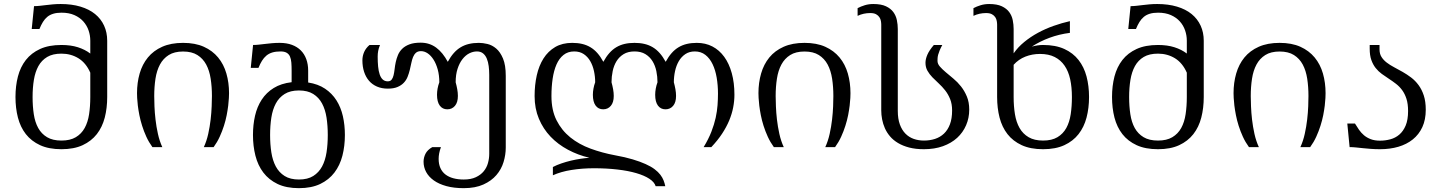

<svg xmlns="http://www.w3.org/2000/svg" viewBox="-20 -747 7307 975"><path d="M58.6 -254.4Q58.6 -310.5 71 -358.6Q83.5 -406.7 111.3 -442.4Q139.2 -478 183.6 -498.3Q228 -518.6 292 -518.6Q339.4 -518.6 375.5 -507.1Q411.6 -495.6 438.5 -475.1V-540.5Q438.5 -567.4 429.7 -592.8Q420.9 -618.2 403.1 -638.2Q385.3 -658.2 357.7 -670.4Q330.1 -682.6 292.5 -682.6Q268.1 -682.6 250.5 -677.2Q232.9 -671.9 220.2 -661.4Q207.5 -650.9 198 -635.5Q188.5 -620.1 180.2 -599.6H141.1L152.8 -715.8Q167 -715.8 182.1 -717.5Q197.3 -719.2 213.9 -721.2Q230.5 -723.1 248.8 -724.9Q267.1 -726.6 288.1 -726.6Q344.2 -726.6 388.4 -713.4Q432.6 -700.2 462.6 -675.8Q492.7 -651.4 508.5 -616.9Q524.4 -582.5 524.4 -540V-254.4Q524.4 -198.2 512 -149.9Q499.5 -101.6 471.7 -65.9Q443.8 -30.3 399.7 -9.8Q355.5 10.7 292 10.7Q228 10.7 183.6 -9.8Q139.2 -30.3 111.3 -65.9Q83.5 -101.6 71 -149.9Q58.6 -198.2 58.6 -254.4ZM145.5 -254.4Q145.5 -207.5 151.6 -167Q157.7 -126.5 174.1 -96.9Q190.4 -67.4 219 -50.3Q247.6 -33.2 292 -33.2Q336.4 -33.2 365 -50.3Q393.6 -67.4 409.9 -96.9Q426.3 -126.5 432.4 -167Q438.5 -207.5 438.5 -254.4V-377.9Q416.5 -427.7 378.2 -451.2Q339.8 -474.6 292 -474.6Q248 -474.6 219.7 -457.8Q191.4 -440.9 175 -411.4Q158.7 -381.8 152.1 -341.6Q145.5 -301.3 145.5 -254.4Z M763.2 -259.3Q763.2 -238.8 764.4 -207Q765.6 -175.3 769.8 -139.4Q773.9 -103.5 782 -67.1Q790 -30.8 804.2 0H753.9Q735.8 -24.9 723.1 -52.7Q710.4 -80.6 701.7 -108.4Q692.9 -136.2 687.7 -162.6Q682.6 -189 679.9 -210.9Q677.2 -232.9 676.5 -249.5Q675.8 -266.1 675.8 -273.9Q675.8 -327.1 689.2 -373.8Q702.6 -420.4 731 -455.1Q759.3 -489.7 803.7 -509.5Q848.1 -529.3 909.7 -529.3Q971.2 -529.3 1015.1 -509.5Q1059.1 -489.7 1087.6 -455.1Q1116.2 -420.4 1129.6 -373.8Q1143.1 -327.1 1143.1 -273.9Q1143.1 -265.6 1142.3 -249.3Q1141.6 -232.9 1138.9 -210.7Q1136.2 -188.5 1131.1 -162.1Q1126 -135.7 1117.2 -108.2Q1108.4 -80.6 1095.7 -52.7Q1083 -24.9 1064.9 0H1015.1Q1029.3 -30.8 1037.4 -67.1Q1045.4 -103.5 1049.6 -139.4Q1053.7 -175.3 1054.9 -207Q1056.2 -238.8 1056.2 -259.3Q1056.2 -306.2 1049.8 -347.4Q1043.5 -388.7 1027.1 -419.2Q1010.7 -449.7 982.4 -467.5Q954.1 -485.4 909.7 -485.4Q865.2 -485.4 836.9 -467.5Q808.6 -449.7 792.2 -419.2Q775.9 -388.7 769.5 -347.4Q763.2 -306.2 763.2 -259.3Z M1404.8 -485.8Q1380.4 -485.8 1362.8 -480.5Q1345.2 -475.1 1332.5 -464.4Q1319.8 -453.6 1310.3 -438.2Q1300.8 -422.9 1292.5 -402.3H1253.4L1265.1 -518.6Q1279.3 -518.6 1294.4 -520.3Q1309.6 -522 1326.2 -523.9Q1342.8 -525.9 1361.1 -527.6Q1379.4 -529.3 1400.4 -529.3Q1435.5 -529.3 1462.4 -519.3Q1489.3 -509.3 1507.6 -491Q1525.9 -472.7 1535.4 -446.5Q1544.9 -420.4 1544.9 -388.2V-328.1Q1595.2 -320.3 1630.6 -296.6Q1666 -272.9 1688.5 -237.5Q1710.9 -202.1 1721.2 -157Q1731.4 -111.8 1731.4 -61.5Q1731.4 -5.4 1718.8 43.7Q1706.1 92.8 1678.2 129.4Q1650.4 166 1606 187.3Q1561.5 208.5 1498 208.5Q1434.1 208.5 1389.6 187.3Q1345.2 166 1317.4 129.4Q1289.6 92.8 1277.1 43.7Q1264.6 -5.4 1264.6 -61.5Q1264.6 -113.3 1275.1 -159.2Q1285.6 -205.1 1309.1 -241Q1332.5 -276.9 1369.9 -300Q1407.2 -323.2 1460.9 -329.6V-388.2Q1460.9 -410.6 1459.5 -429Q1458 -447.3 1452.6 -459.7Q1447.3 -472.2 1435.8 -479Q1424.3 -485.8 1404.8 -485.8ZM1351.6 -61.5Q1351.6 -14.6 1357.9 26.6Q1364.3 67.9 1380.6 98.4Q1397 128.9 1425.3 146.7Q1453.6 164.6 1498 164.6Q1542.5 164.6 1570.8 146.7Q1599.1 128.9 1615.5 98.4Q1631.8 67.9 1638.2 26.6Q1644.5 -14.6 1644.5 -61.5Q1644.5 -108.4 1638.2 -149.7Q1631.8 -190.9 1615.5 -221.4Q1599.1 -252 1570.6 -269.8Q1542 -287.6 1498 -287.6Q1454.1 -287.6 1425.5 -269.8Q1397 -252 1380.6 -221.4Q1364.3 -190.9 1357.9 -149.7Q1351.6 -108.4 1351.6 -61.5Z M1949.2 -334Q1961.9 -334 1968.5 -342.3Q1975.1 -350.6 1978.5 -364.5Q1981.9 -378.4 1983.9 -396Q1985.8 -413.6 1989.7 -431.9Q1993.7 -450.2 2001 -467.8Q2008.3 -485.4 2022.5 -499.3Q2036.6 -513.2 2059.1 -521.7Q2081.5 -530.3 2115.7 -530.3Q2139.2 -530.3 2158.7 -523.9Q2178.2 -517.6 2195.1 -505.1Q2211.9 -492.7 2226.6 -474.6Q2241.2 -456.5 2253.9 -433.1Q2268.1 -459 2284.2 -477.3Q2300.3 -495.6 2319.6 -507.1Q2338.9 -518.6 2361.6 -523.9Q2384.3 -529.3 2412.1 -529.3Q2431.6 -529.3 2455.3 -523.7Q2479 -518.1 2499.8 -500.5Q2520.5 -482.9 2534.4 -449.7Q2548.3 -416.5 2548.3 -361.8V2.4Q2548.3 39.1 2537.1 75.9Q2525.9 112.8 2500.7 142.1Q2475.6 171.4 2434.8 189.9Q2394 208.5 2335 208.5Q2284.7 208.5 2246.6 198Q2208.5 187.5 2182.9 169.2Q2157.2 150.9 2144 126.5Q2130.9 102.1 2130.9 74.2Q2130.9 53.7 2140.6 33.9Q2150.4 14.2 2175.3 0H2219.2Q2212.9 17.1 2210.2 31.7Q2207.5 46.4 2207.5 59.6Q2207.5 86.9 2216.6 106.7Q2225.6 126.5 2242.2 139.2Q2258.8 151.9 2282.2 158.2Q2305.7 164.6 2335 164.6Q2371.6 164.6 2396.5 152.8Q2421.4 141.1 2436.5 122.6Q2451.7 104 2458 80.8Q2464.4 57.6 2464.4 34.7V-367.2Q2464.4 -389.6 2461.7 -411.1Q2459 -432.6 2452.1 -449.2Q2445.3 -465.8 2433.1 -475.8Q2420.9 -485.8 2401.9 -485.8Q2382.3 -485.8 2363 -476.1Q2343.8 -466.3 2328.4 -446.5Q2313 -426.8 2303.5 -397.5Q2293.9 -368.2 2293.9 -329.1Q2298.8 -311.5 2302 -293.7Q2305.2 -275.9 2305.2 -259.8Q2305.2 -227.1 2290.3 -209.5Q2275.4 -191.9 2251.5 -191.9Q2227.1 -191.9 2213.1 -210.9Q2199.2 -230 2199.2 -265.6Q2199.2 -280.8 2202.1 -297.1Q2205.1 -313.5 2210.9 -329.1Q2210.9 -364.7 2202.9 -394Q2194.8 -423.3 2181.6 -444.1Q2168.5 -464.8 2151.9 -476.1Q2135.3 -487.3 2117.7 -487.3Q2101.6 -487.3 2092.3 -479Q2083 -470.7 2077.6 -457.5Q2072.3 -444.3 2068.8 -427.2Q2065.4 -410.2 2061 -392.1Q2056.6 -374 2049.8 -356.9Q2043 -339.8 2030.5 -326.7Q2018.1 -313.5 1998.5 -305.2Q1979 -296.9 1949.2 -296.9Q1918.5 -296.9 1894.3 -307.4Q1870.1 -317.9 1853.8 -336.9Q1837.4 -356 1828.9 -382.3Q1820.3 -408.7 1820.3 -440.4Q1820.3 -462.9 1829.3 -483.2Q1838.4 -503.4 1856.4 -518.6H1909.7Q1902.8 -501.5 1900.4 -488.3Q1897.9 -475.1 1897.9 -459.5Q1897.9 -432.1 1900.1 -409.2Q1902.3 -386.2 1908 -369.4Q1913.6 -352.5 1923.6 -343.3Q1933.6 -334 1949.2 -334Z M3401.9 -329.1Q3406.7 -311.5 3409.9 -293.7Q3413.1 -275.9 3413.1 -259.8Q3413.1 -227.1 3398.2 -209.5Q3383.3 -191.9 3359.4 -191.9Q3335 -191.9 3321 -210.9Q3307.1 -230 3307.1 -265.6Q3307.1 -280.8 3310.1 -297.1Q3313 -313.5 3318.8 -329.1Q3318.8 -357.9 3313 -386Q3307.1 -414.1 3293.5 -436.3Q3279.8 -458.5 3257.3 -472.2Q3234.9 -485.8 3202.1 -485.8Q3169.4 -485.8 3147 -472.2Q3124.5 -458.5 3110.8 -436.3Q3097.2 -414.1 3091.3 -386Q3085.4 -357.9 3085.4 -329.1Q3090.3 -311.5 3093.5 -293.7Q3096.7 -275.9 3096.7 -259.8Q3096.7 -227.1 3081.8 -209.5Q3066.9 -191.9 3043 -191.9Q3018.6 -191.9 3004.6 -210.9Q2990.7 -230 2990.7 -265.6Q2990.7 -280.8 2993.7 -297.1Q2996.6 -313.5 3002.4 -329.1Q3002.4 -357.9 2996.3 -386Q2990.2 -414.1 2977.5 -436.3Q2964.8 -458.5 2944.6 -472.2Q2924.3 -485.8 2896 -485.8Q2863.8 -485.8 2841.6 -468Q2819.3 -450.2 2805.9 -419.4Q2792.5 -388.7 2786.4 -347.4Q2780.3 -306.2 2780.3 -259.3Q2780.3 -187.5 2806.2 -136.2Q2832 -85 2876.2 -49.3Q2920.4 -13.7 2979 7.8Q3037.6 29.3 3103 41.5Q3154.8 50.8 3192.9 62.3Q3231 73.7 3258.5 86.2Q3286.1 98.6 3304.2 112.3Q3322.3 126 3333.3 140.4Q3344.2 154.8 3349.9 169.4Q3355.5 184.1 3358.4 198.7H3309.6Q3303.2 177.7 3277.6 160.9Q3252 144 3210.9 132.1Q3169.9 120.1 3115 113.8Q3060.1 107.4 2995.6 107.4Q2936.5 107.4 2882.6 116Q2828.6 124.5 2787.6 143.1V101.1Q2807.1 90.8 2830.8 82.8Q2854.5 74.7 2879.2 68.8Q2903.8 63 2928.2 59.3Q2952.6 55.7 2973.1 54.2Q2915 40.5 2864.3 13.4Q2813.5 -13.7 2775.9 -53Q2738.3 -92.3 2716.6 -144Q2694.8 -195.8 2694.8 -259.3Q2694.8 -315.4 2705.8 -364.5Q2716.8 -413.6 2740 -450.2Q2763.2 -486.8 2799.3 -508.1Q2835.4 -529.3 2885.7 -529.3Q2913.6 -529.3 2936.3 -523.9Q2959 -518.6 2978.3 -507.1Q2997.6 -495.6 3013.7 -477.3Q3029.8 -459 3043.9 -433.1Q3058.1 -459 3074.2 -477.3Q3090.3 -495.6 3109.6 -507.1Q3128.9 -518.6 3151.6 -523.9Q3174.3 -529.3 3202.1 -529.3Q3230 -529.3 3252.7 -523.9Q3275.4 -518.6 3294.7 -507.1Q3314 -495.6 3330.1 -477.3Q3346.2 -459 3360.4 -433.1Q3374.5 -459 3390.6 -477.3Q3406.7 -495.6 3426 -507.1Q3445.3 -518.6 3468 -523.9Q3490.7 -529.3 3518.6 -529.3Q3562.5 -529.3 3597.7 -511Q3632.8 -492.7 3657.7 -458.5Q3682.6 -424.3 3696 -375.5Q3709.5 -326.7 3709.5 -266.1Q3709.5 -233.9 3703.1 -201.2Q3696.8 -168.5 3682.9 -135Q3668.9 -101.6 3646.7 -67.9Q3624.5 -34.2 3592.3 0H3553.2Q3578.1 -41 3592.5 -78.1Q3606.9 -115.2 3614.3 -148.9Q3621.6 -182.6 3623.8 -213.1Q3626 -243.7 3626 -271.5Q3626 -314 3619.4 -352.8Q3612.8 -391.6 3598.6 -421.1Q3584.5 -450.7 3562 -468.3Q3539.6 -485.8 3508.3 -485.8Q3480.5 -485.8 3460.2 -472.2Q3439.9 -458.5 3427 -436.3Q3414.1 -414.1 3408 -386Q3401.9 -357.9 3401.9 -329.1Z M3918.9 -259.3Q3918.9 -238.8 3920.2 -207Q3921.4 -175.3 3925.5 -139.4Q3929.7 -103.5 3937.7 -67.1Q3945.8 -30.8 3960 0H3909.7Q3891.6 -24.9 3878.9 -52.7Q3866.2 -80.6 3857.4 -108.4Q3848.6 -136.2 3843.5 -162.6Q3838.4 -189 3835.7 -210.9Q3833 -232.9 3832.3 -249.5Q3831.5 -266.1 3831.5 -273.9Q3831.5 -327.1 3845 -373.8Q3858.4 -420.4 3886.7 -455.1Q3915 -489.7 3959.5 -509.5Q4003.9 -529.3 4065.4 -529.3Q4127 -529.3 4170.9 -509.5Q4214.8 -489.7 4243.4 -455.1Q4272 -420.4 4285.4 -373.8Q4298.8 -327.1 4298.8 -273.9Q4298.8 -265.6 4298.1 -249.3Q4297.4 -232.9 4294.7 -210.7Q4292 -188.5 4286.9 -162.1Q4281.7 -135.7 4272.9 -108.2Q4264.2 -80.6 4251.5 -52.7Q4238.8 -24.9 4220.7 0H4170.9Q4185.1 -30.8 4193.1 -67.1Q4201.2 -103.5 4205.3 -139.4Q4209.5 -175.3 4210.7 -207Q4211.9 -238.8 4211.9 -259.3Q4211.9 -306.2 4205.6 -347.4Q4199.2 -388.7 4182.9 -419.2Q4166.5 -449.7 4138.2 -467.5Q4109.9 -485.4 4065.4 -485.4Q4021 -485.4 3992.7 -467.5Q3964.4 -449.7 3948 -419.2Q3931.6 -388.7 3925.3 -347.4Q3918.9 -306.2 3918.9 -259.3Z M4455.1 -621.6Q4455.1 -629.9 4453.4 -640.1Q4451.7 -650.4 4445.8 -659.4Q4439.9 -668.5 4429 -674.6Q4418 -680.7 4399.4 -680.7Q4364.7 -680.7 4335 -666.5V-705.6Q4351.6 -714.4 4371.6 -720.5Q4391.6 -726.6 4415 -726.6Q4454.6 -726.6 4479 -715.1Q4503.4 -703.6 4516.6 -685.5Q4529.8 -667.5 4534.4 -644.8Q4539.1 -622.1 4539.1 -599.6V-183.6Q4539.1 -143.6 4549.6 -115Q4560.1 -86.4 4577.9 -68.4Q4595.7 -50.3 4619.9 -41.7Q4644 -33.2 4671.9 -33.2Q4702.1 -33.2 4728.3 -41.7Q4754.4 -50.3 4773.7 -68.6Q4793 -86.9 4804 -116Q4814.9 -145 4814.9 -186Q4814.9 -219.2 4804.9 -243.9Q4794.9 -268.6 4779.8 -287.8Q4764.6 -307.1 4747.3 -323Q4730 -338.9 4714.8 -354.5Q4699.7 -370.1 4689.7 -387.7Q4679.7 -405.3 4679.7 -428.2Q4679.7 -446.8 4689.2 -469Q4698.7 -491.2 4722.2 -518.6H4765.1Q4756.3 -502.4 4751.5 -490.5Q4746.6 -478.5 4744.1 -469.2Q4741.7 -460 4741.2 -452.4Q4740.7 -444.8 4740.7 -438Q4740.7 -422.9 4752.7 -409.2Q4764.6 -395.5 4782.5 -380.4Q4800.3 -365.2 4821.3 -347.9Q4842.3 -330.6 4860.1 -308.1Q4877.9 -285.6 4889.9 -256.8Q4901.9 -228 4901.9 -190.4Q4901.9 -147.9 4886 -111.1Q4870.1 -74.2 4840.6 -47.1Q4811 -20 4768.3 -4.6Q4725.6 10.7 4671.9 10.7Q4629.4 10.7 4596.9 2.2Q4564.5 -6.3 4540.3 -20.8Q4516.1 -35.2 4499.8 -54.4Q4483.4 -73.7 4473.6 -95.7Q4463.9 -117.7 4459.5 -140.9Q4455.1 -164.1 4455.1 -186Z M5043.5 -621.6Q5043.5 -629.9 5041.7 -640.1Q5040 -650.4 5034.2 -659.4Q5028.3 -668.5 5017.3 -674.6Q5006.3 -680.7 4987.8 -680.7Q4953.1 -680.7 4923.3 -666.5V-705.6Q4939.9 -714.4 4960 -720.5Q4980 -726.6 5003.4 -726.6Q5043 -726.6 5067.4 -715.1Q5091.8 -703.6 5105 -685.5Q5118.2 -667.5 5122.8 -644.8Q5127.4 -622.1 5127.4 -599.6V-476.1Q5149.4 -507.8 5181.4 -533.9Q5213.4 -560.1 5251.2 -580.6Q5289.1 -601.1 5330.6 -615.7Q5372.1 -630.4 5413.1 -639.6V-580.1Q5358.4 -573.2 5309.1 -554.9Q5259.8 -536.6 5219.7 -510.3Q5250 -518.6 5276.9 -518.6Q5340.3 -518.6 5384.8 -498.3Q5429.2 -478 5457 -442.4Q5484.9 -406.7 5497.6 -358.6Q5510.3 -310.5 5510.3 -254.4Q5510.3 -198.2 5497.6 -149.9Q5484.9 -101.6 5457 -65.9Q5429.2 -30.3 5384.8 -9.8Q5340.3 10.7 5276.9 10.7Q5212.9 10.7 5168.5 -9.8Q5124 -30.3 5096.2 -65.9Q5068.4 -101.6 5055.9 -149.9Q5043.5 -198.2 5043.5 -254.4ZM5423.3 -254.4Q5423.3 -303.7 5414.6 -344.2Q5405.8 -384.8 5386.2 -413.3Q5366.7 -441.9 5335.9 -457.5Q5305.2 -473.1 5261.2 -473.1Q5221.7 -473.1 5187 -459.5Q5152.3 -445.8 5127.4 -418V-254.4Q5127.4 -207.5 5134 -167Q5140.6 -126.5 5157.5 -96.9Q5174.3 -67.4 5203.4 -50.3Q5232.4 -33.2 5276.9 -33.2Q5321.3 -33.2 5349.9 -50.3Q5378.4 -67.4 5394.8 -96.9Q5411.1 -126.5 5417.2 -167Q5423.3 -207.5 5423.3 -254.4Z M5627 -254.4Q5627 -310.5 5639.4 -358.6Q5651.9 -406.7 5679.7 -442.4Q5707.5 -478 5752 -498.3Q5796.4 -518.6 5860.4 -518.6Q5907.7 -518.6 5943.8 -507.1Q5980 -495.6 6006.8 -475.1V-540.5Q6006.8 -567.4 5998 -592.8Q5989.3 -618.2 5971.4 -638.2Q5953.6 -658.2 5926 -670.4Q5898.4 -682.6 5860.8 -682.6Q5836.4 -682.6 5818.8 -677.2Q5801.3 -671.9 5788.6 -661.4Q5775.9 -650.9 5766.4 -635.5Q5756.8 -620.1 5748.5 -599.6H5709.5L5721.2 -715.8Q5735.4 -715.8 5750.5 -717.5Q5765.6 -719.2 5782.2 -721.2Q5798.8 -723.1 5817.1 -724.9Q5835.4 -726.6 5856.4 -726.6Q5912.6 -726.6 5956.8 -713.4Q6001 -700.2 6031 -675.8Q6061 -651.4 6076.9 -616.9Q6092.8 -582.5 6092.8 -540V-254.4Q6092.8 -198.2 6080.3 -149.9Q6067.9 -101.6 6040 -65.9Q6012.2 -30.3 5968 -9.8Q5923.8 10.7 5860.4 10.7Q5796.4 10.7 5752 -9.8Q5707.5 -30.3 5679.7 -65.9Q5651.9 -101.6 5639.4 -149.9Q5627 -198.2 5627 -254.4ZM5713.9 -254.4Q5713.9 -207.5 5720 -167Q5726.1 -126.5 5742.4 -96.9Q5758.8 -67.4 5787.4 -50.3Q5815.9 -33.2 5860.4 -33.2Q5904.8 -33.2 5933.3 -50.3Q5961.9 -67.4 5978.3 -96.9Q5994.6 -126.5 6000.7 -167Q6006.8 -207.5 6006.8 -254.4V-377.9Q5984.9 -427.7 5946.5 -451.2Q5908.2 -474.6 5860.4 -474.6Q5816.4 -474.6 5788.1 -457.8Q5759.8 -440.9 5743.4 -411.4Q5727.1 -381.8 5720.5 -341.6Q5713.9 -301.3 5713.9 -254.4Z M6331.5 -259.3Q6331.5 -238.8 6332.8 -207Q6334 -175.3 6338.1 -139.4Q6342.3 -103.5 6350.3 -67.1Q6358.4 -30.8 6372.6 0H6322.3Q6304.2 -24.9 6291.5 -52.7Q6278.8 -80.6 6270 -108.4Q6261.2 -136.2 6256.1 -162.6Q6251 -189 6248.3 -210.9Q6245.6 -232.9 6244.9 -249.5Q6244.1 -266.1 6244.1 -273.9Q6244.1 -327.1 6257.6 -373.8Q6271 -420.4 6299.3 -455.1Q6327.6 -489.7 6372.1 -509.5Q6416.5 -529.3 6478 -529.3Q6539.6 -529.3 6583.5 -509.5Q6627.4 -489.7 6656 -455.1Q6684.6 -420.4 6698 -373.8Q6711.4 -327.1 6711.4 -273.9Q6711.4 -265.6 6710.7 -249.3Q6710 -232.9 6707.3 -210.7Q6704.6 -188.5 6699.5 -162.1Q6694.3 -135.7 6685.5 -108.2Q6676.8 -80.6 6664.1 -52.7Q6651.4 -24.9 6633.3 0H6583.5Q6597.7 -30.8 6605.7 -67.1Q6613.8 -103.5 6617.9 -139.4Q6622.1 -175.3 6623.3 -207Q6624.5 -238.8 6624.5 -259.3Q6624.5 -306.2 6618.2 -347.4Q6611.8 -388.7 6595.5 -419.2Q6579.1 -449.7 6550.8 -467.5Q6522.5 -485.4 6478 -485.4Q6433.6 -485.4 6405.3 -467.5Q6377 -449.7 6360.6 -419.2Q6344.2 -388.7 6337.9 -347.4Q6331.5 -306.2 6331.5 -259.3Z M6988.3 -32.7Q7014.6 -32.7 7040.3 -39.6Q7065.9 -46.4 7085.9 -63.5Q7106 -80.6 7118.2 -109.6Q7130.4 -138.7 7130.4 -183.1Q7130.4 -219.7 7122.1 -245.4Q7113.8 -271 7100.1 -289.6Q7086.4 -308.1 7068.8 -321.5Q7051.3 -335 7033 -346.9Q7014.6 -358.9 6997.1 -371.6Q6979.5 -384.3 6965.8 -401.6Q6952.1 -418.9 6943.8 -442.4Q6935.5 -465.8 6935.5 -500V-518.6H6985.4V-496.1Q6985.4 -473.6 6995.4 -457.8Q7005.4 -441.9 7022 -429.2Q7038.6 -416.5 7059.6 -405.5Q7080.6 -394.5 7102.8 -381.8Q7125 -369.1 7146 -353.3Q7167 -337.4 7183.6 -314.9Q7200.2 -292.5 7210.2 -262Q7220.2 -231.4 7220.2 -189.5Q7220.2 -139.2 7202.9 -101.6Q7185.5 -64 7154.5 -39.1Q7123.5 -14.2 7081.1 -1.7Q7038.6 10.7 6988.3 10.7Q6962.9 10.7 6941.2 9Q6919.4 7.3 6900.6 5.4Q6881.8 3.4 6865.2 1.7Q6848.6 0 6833.5 0L6821.8 -119.6H6860.8Q6870.6 -103.5 6881.3 -87.9Q6892.1 -72.3 6906.5 -60.1Q6920.9 -47.9 6940.7 -40.3Q6960.4 -32.7 6988.3 -32.7Z"/></svg>

Font: Arian AMU Serif
Style: Regular
Weight: 400
Designer: Ruben Hakobyan (Tarumian)
Foundry: Ruben Hakobyan (Tarumian)
Version: Version 1.002